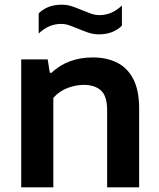

<svg xmlns="http://www.w3.org/2000/svg" viewBox="-20 -799 679 819"><path d="M70.5 0V-545.5H183.5L192.5 -488.5H199.5Q269.5 -554 376 -554Q434 -554 478.5 -532.2Q523 -510.5 548.2 -462.5Q573.5 -414.5 573.5 -336V0H437V-329Q437 -389.5 410.5 -413.2Q384 -437 337.5 -437Q304 -437 268.5 -423.8Q233 -410.5 207.5 -381.5V0ZM402 -652.5Q378 -652.5 356.2 -660Q334.5 -667.5 314.5 -676Q295.5 -684 277.2 -690.5Q259 -697 240.5 -697Q188 -697 145 -656V-742Q182.5 -779 243 -779Q267 -779 288.8 -771.5Q310.5 -764 330.5 -755.5Q349.5 -747.5 367.8 -741Q386 -734.5 404.5 -734.5Q457 -734.5 500 -775.5V-689.5Q462.5 -652.5 402 -652.5Z"/></svg>

Font: Encode Sans SmExp SmBold
Style: Regular
Weight: 600
Width: 6
Designer: Multiple Designers
Foundry: Impallari Type
Version: Version 3.002; ttfautohint (v1.8.3) -l 8 -r 50 -G 200 -x 14 